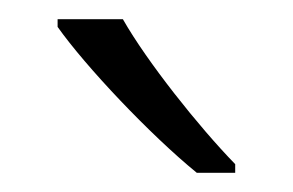

<svg xmlns="http://www.w3.org/2000/svg" viewBox="-20 -786 305 200"><path d="M108 -766H40V-758C69 -717 136 -646 185 -606H225V-615C187 -654 133 -722 108 -766Z"/></svg>

Font: Noto Sans Telugu Light
Style: Regular
Weight: 300
Designer: Jelle Bosma - Monotype Design Team
Foundry: Monotype Imaging Inc.
Version: Version 2.005